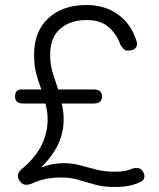

<svg xmlns="http://www.w3.org/2000/svg" viewBox="-20 -734 636 766"><path d="M103 0Q87 5 76.5 2Q66 -1 57 -14Q42 -38 66 -59Q170 -144 170 -258Q170 -277 167.5 -292.5Q165 -308 161 -321H73Q40 -321 40 -349Q40 -377 65 -377H145Q134 -406 125 -438Q116 -470 116 -516Q116 -608 172.5 -661Q229 -714 326 -714Q398 -714 450.5 -676.5Q503 -639 524 -572Q530 -556 523 -545.5Q516 -535 501 -533Q485 -530 477 -535.5Q469 -541 460 -556Q448 -594 415.5 -624Q383 -654 326 -654Q260 -654 220 -619Q180 -584 180 -516Q180 -476 190.5 -443Q201 -410 212 -377H354Q387 -377 387 -349Q387 -321 354 -321H226Q234 -291 234 -258Q234 -204 211 -156.5Q188 -109 144 -66Q171 -76 192.5 -79.5Q214 -83 233 -83Q269 -83 300 -74.5Q331 -66 364 -57.5Q397 -49 437 -49Q461 -49 477.5 -52Q494 -55 507 -61Q539 -71 551 -48Q559 -35 555 -23Q551 -11 536 -6Q516 3 492.5 7.5Q469 12 437 12Q393 12 359 2.5Q325 -7 293 -16.5Q261 -26 223 -26Q198 -26 169 -21.5Q140 -17 103 0Z"/></svg>

Font: Zen Maru Gothic
Style: Regular
Weight: 400
Designer: Yoshimichi Ohira
Foundry: Positype
Version: Version 1.002